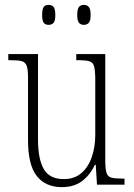

<svg xmlns="http://www.w3.org/2000/svg" viewBox="-20 -758 550 788"><path d="M234 10Q167 10 131 -35.5Q95 -81 95 -184V-439Q95 -473 89.5 -488Q84 -503 69 -507Q54 -511 23 -511H14V-536H136V-184Q136 -106 159.5 -64.5Q183 -23 242 -23Q286 -23 314.5 -48Q343 -73 357 -114.5Q371 -156 371 -205V-429Q371 -467 366.5 -484.5Q362 -502 347 -506.5Q332 -511 300 -511H293V-536H412V-101Q412 -65 417 -49Q422 -33 437 -29Q452 -25 481 -25H491V0H378L373 -81H369Q350 -40 317 -15Q284 10 234 10ZM324 -656Q311 -656 304 -664.5Q297 -673 297 -696Q297 -721 304 -729.5Q311 -738 324 -738Q337 -738 344.5 -729.5Q352 -721 352 -696Q352 -673 344.5 -664.5Q337 -656 324 -656ZM179 -656Q166 -656 159.5 -664.5Q153 -673 153 -696Q153 -721 159.5 -729.5Q166 -738 179 -738Q193 -738 200 -729.5Q207 -721 207 -696Q207 -673 200 -664.5Q193 -656 179 -656Z"/></svg>

Font: Noto Serif Myanmar Condensed ExtraLight
Style: Regular
Weight: 200
Width: 3
Designer: Ben Mitchell and the Monotype Design Team
Foundry: Monotype Imaging Inc.
Version: Version 2.106; ttfautohint (v1.8.4.7-5d5b)